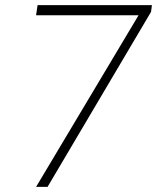

<svg xmlns="http://www.w3.org/2000/svg" viewBox="-20 -731 627 751"><path d="M570.8 -684.6 574.2 -710.9H127L121.1 -671.4H522L121.1 0H166Z"/></svg>

Font: Roboto Mono ExtraLight
Style: Italic
Weight: 250
Italic angle: -10°
Monospace: yes
Designer: Google
Version: Version 3.000